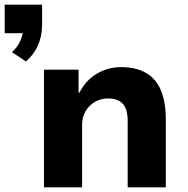

<svg xmlns="http://www.w3.org/2000/svg" viewBox="-40 -801 802 821"><path d="M71 -538 11 -578Q36 -600 47.5 -628Q59 -656 59 -677L89 -659H-20V-781H140V-695Q140 -648 123 -608.5Q106 -569 71 -538ZM148 0V-503H296V-405H300Q326 -457 373.5 -485.5Q421 -514 479 -514Q540 -514 583 -490Q626 -466 647.5 -416Q669 -366 669 -289V0H506V-283Q506 -316 497.5 -337Q489 -358 470.5 -369Q452 -380 423 -380Q391 -380 366 -365.5Q341 -351 326 -325.5Q311 -300 311 -267V0Z"/></svg>

Font: Nunito Sans 7pt ExtraBold
Style: Regular
Weight: 800
Designer: Vernon Adams
Foundry: Vernon Adams
Version: Version 3.101;gftools[0.9.27]